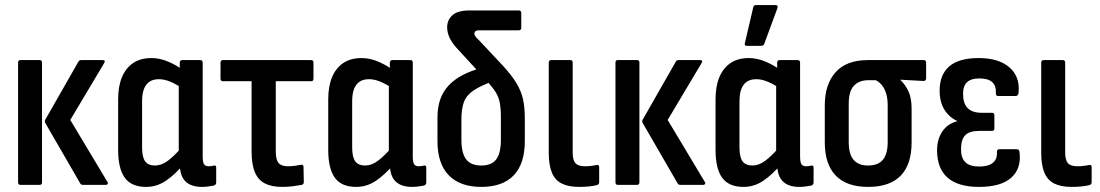

<svg xmlns="http://www.w3.org/2000/svg" viewBox="-20 -726 4320 754"><path d="M306 0Q298 0 295 -6L159 -241Q153 -250 159 -258L288 -484Q292 -490 298 -490H383Q396 -490 389 -478L256 -255L401 -13Q405 -8 403 -4Q401 0 395 0ZM60 0Q51 0 51 -10V-480Q51 -490 60 -490H136Q145 -490 145 -480V-10Q145 0 136 0Z M554 8Q496 8 470 -28Q444 -64 444 -137V-336Q444 -387 459 -423Q474 -459 503 -478.5Q532 -498 575 -498Q608 -498 641.5 -483.5Q675 -469 696 -452L693 -381Q671 -396 648 -405.5Q625 -415 604 -415Q582 -415 567.5 -405.5Q553 -396 545.5 -377Q538 -358 538 -328V-147Q538 -109 550 -92.5Q562 -76 589 -76Q614 -76 639 -94.5Q664 -113 695 -149L702 -82Q668 -41 632 -16.5Q596 8 554 8ZM773 8Q730 8 708 -14Q686 -36 686 -83V-102L682 -116V-409L686 -438V-480Q686 -490 696 -490H766Q776 -490 776 -480V-113Q776 -90 781 -81.5Q786 -73 800 -73Q806 -73 811 -74Q816 -75 821 -76Q829 -77 829 -68V-9Q829 0 819 3Q809 5 796 6.5Q783 8 773 8Z M1088 8Q1047 8 1020.5 -5.5Q994 -19 981 -49.5Q968 -80 968 -131V-407H856Q846 -407 846 -417V-480Q846 -490 856 -490H1202Q1211 -490 1211 -480V-417Q1211 -407 1202 -407H1063V-131Q1063 -99 1074 -86Q1085 -73 1110 -73Q1125 -73 1139 -75Q1153 -77 1163 -79Q1172 -80 1172 -70L1173 -11Q1173 -2 1165 0Q1152 2 1132.5 5Q1113 8 1088 8Z M1379 8Q1321 8 1295 -28Q1269 -64 1269 -137V-336Q1269 -387 1284 -423Q1299 -459 1328 -478.5Q1357 -498 1400 -498Q1433 -498 1466.5 -483.5Q1500 -469 1521 -452L1518 -381Q1496 -396 1473 -405.5Q1450 -415 1429 -415Q1407 -415 1392.5 -405.5Q1378 -396 1370.5 -377Q1363 -358 1363 -328V-147Q1363 -109 1375 -92.5Q1387 -76 1414 -76Q1439 -76 1464 -94.5Q1489 -113 1520 -149L1527 -82Q1493 -41 1457 -16.5Q1421 8 1379 8ZM1598 8Q1555 8 1533 -14Q1511 -36 1511 -83V-102L1507 -116V-409L1511 -438V-480Q1511 -490 1521 -490H1591Q1601 -490 1601 -480V-113Q1601 -90 1606 -81.5Q1611 -73 1625 -73Q1631 -73 1636 -74Q1641 -75 1646 -76Q1654 -77 1654 -68V-9Q1654 0 1644 3Q1634 5 1621 6.5Q1608 8 1598 8Z M1870 8Q1787 8 1742.5 -37.5Q1698 -83 1698 -172V-264Q1698 -305 1709 -336Q1720 -367 1742 -390.5Q1764 -414 1796.5 -431Q1829 -448 1873 -460L1919 -408Q1866 -389 1838.5 -370Q1811 -351 1801.5 -324.5Q1792 -298 1792 -257V-177Q1792 -125 1810.5 -100.5Q1829 -76 1870 -76Q1911 -76 1929 -100.5Q1947 -125 1947 -177V-265Q1947 -304 1941.5 -328Q1936 -352 1920 -374Q1904 -396 1875 -427L1772 -539Q1754 -559 1745 -579Q1736 -599 1736 -619Q1736 -648 1757 -666.5Q1778 -685 1824 -685H2017Q2027 -685 2027 -675V-617Q2027 -607 2017 -607H1862Q1843 -607 1843 -594Q1843 -588 1848 -581.5Q1853 -575 1862 -567L1954 -469Q1989 -431 2008 -399.5Q2027 -368 2034 -336Q2041 -304 2041 -261V-172Q2041 -83 1997.5 -37.5Q1954 8 1870 8Z M2255 8Q2213 8 2186.5 -5Q2160 -18 2147.5 -47.5Q2135 -77 2135 -126V-480Q2135 -490 2145 -490H2220Q2229 -490 2229 -480V-127Q2229 -97 2240 -85Q2251 -73 2277 -73Q2290 -73 2301.5 -74.5Q2313 -76 2324 -78Q2333 -80 2333 -69V-10Q2333 -2 2324 1Q2312 4 2294.5 6Q2277 8 2255 8Z M2652 0Q2644 0 2641 -6L2505 -241Q2499 -250 2505 -258L2634 -484Q2638 -490 2644 -490H2729Q2742 -490 2735 -478L2602 -255L2747 -13Q2751 -8 2749 -4Q2747 0 2741 0ZM2406 0Q2397 0 2397 -10V-480Q2397 -490 2406 -490H2482Q2491 -490 2491 -480V-10Q2491 0 2482 0Z M2900 8Q2842 8 2816 -28Q2790 -64 2790 -137V-336Q2790 -387 2805 -423Q2820 -459 2849 -478.5Q2878 -498 2921 -498Q2954 -498 2987.5 -483.5Q3021 -469 3042 -452L3039 -381Q3017 -396 2994 -405.5Q2971 -415 2950 -415Q2928 -415 2913.5 -405.5Q2899 -396 2891.5 -377Q2884 -358 2884 -328V-147Q2884 -109 2896 -92.5Q2908 -76 2935 -76Q2960 -76 2985 -94.5Q3010 -113 3041 -149L3048 -82Q3014 -41 2978 -16.5Q2942 8 2900 8ZM3119 8Q3076 8 3054 -14Q3032 -36 3032 -83V-102L3028 -116V-409L3032 -438V-480Q3032 -490 3042 -490H3112Q3122 -490 3122 -480V-113Q3122 -90 3127 -81.5Q3132 -73 3146 -73Q3152 -73 3157 -74Q3162 -75 3167 -76Q3175 -77 3175 -68V-9Q3175 0 3165 3Q3155 5 3142 6.5Q3129 8 3119 8ZM2912 -546Q2903 -546 2905 -556L2938 -697Q2939 -702 2941.5 -704Q2944 -706 2950 -706H3026Q3037 -706 3033 -694L2981 -553Q2978 -546 2969 -546Z M3389 8Q3305 8 3262 -36.5Q3219 -81 3219 -167V-312Q3219 -395 3261.5 -442.5Q3304 -490 3388 -490H3607Q3617 -490 3617 -480V-418Q3617 -414 3614.5 -411Q3612 -408 3607 -408L3516 -413V-412Q3535 -394 3547.5 -367.5Q3560 -341 3560 -298V-167Q3560 -81 3517.5 -36.5Q3475 8 3389 8ZM3389 -76Q3428 -76 3447 -98.5Q3466 -121 3466 -168V-311Q3466 -341 3459.5 -360.5Q3453 -380 3442.5 -392.5Q3432 -405 3419 -411H3390Q3354 -411 3333.5 -389.5Q3313 -368 3313 -318V-168Q3313 -121 3332 -98.5Q3351 -76 3389 -76Z M3825 8Q3743 8 3701.5 -28Q3660 -64 3660 -136Q3660 -179 3680.5 -209.5Q3701 -240 3739 -250V-251Q3708 -265 3689 -295Q3670 -325 3670 -370Q3670 -433 3708 -465.5Q3746 -498 3823 -498Q3902 -498 3944 -461.5Q3986 -425 3980 -363Q3979 -349 3969 -349H3899Q3890 -349 3891 -362Q3892 -390 3876 -404Q3860 -418 3826 -418Q3794 -418 3778 -403.5Q3762 -389 3762 -357Q3762 -320 3780 -301.5Q3798 -283 3836 -283H3876Q3885 -283 3885 -273V-222Q3885 -212 3876 -212H3827Q3787 -212 3770.5 -195Q3754 -178 3754 -140Q3754 -105 3771.5 -88.5Q3789 -72 3826 -72Q3861 -72 3879 -86.5Q3897 -101 3895 -129Q3895 -140 3904 -140H3974Q3983 -140 3984 -126Q3991 -63 3950.5 -27.5Q3910 8 3825 8Z M4189 8Q4147 8 4120.5 -5Q4094 -18 4081.5 -47.5Q4069 -77 4069 -126V-480Q4069 -490 4079 -490H4154Q4163 -490 4163 -480V-127Q4163 -97 4174 -85Q4185 -73 4211 -73Q4224 -73 4235.5 -74.5Q4247 -76 4258 -78Q4267 -80 4267 -69V-10Q4267 -2 4258 1Q4246 4 4228.5 6Q4211 8 4189 8Z"/></svg>

Font: Sofia Sans Condensed SemiBold
Style: Regular
Weight: 600
Designer: Botio Nikoltchev, Ani Petrova
Foundry: lettersoup
Version: Version 4.101